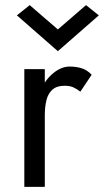

<svg xmlns="http://www.w3.org/2000/svg" viewBox="-20 -730 406 750"><path d="M155 -460H75V0H155ZM294 -372 338 -438Q320 -457 298.5 -463.5Q277 -470 252 -470Q220 -470 189 -445Q158 -420 138.5 -377.5Q119 -335 119 -280H155Q155 -313 161.5 -339Q168 -365 185 -380Q202 -395 232 -395Q252 -395 265 -389.5Q278 -384 294 -372ZM206 -615 96 -710 46 -670 206 -530 366 -670 316 -710Z"/></svg>

Font: Glinicke Jost Regular
Style: Regular
Weight: 400
Version: Version 3.710